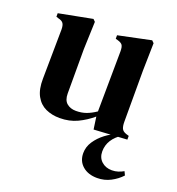

<svg xmlns="http://www.w3.org/2000/svg" viewBox="-130 -594 849 922"><g transform="rotate(20 295.0 -133.0)"><path d="M200 14Q161 14 129 -0.5Q97 -15 78.5 -48.5Q60 -82 61 -137L64 -388Q64 -410 57 -420Q50 -430 32 -434L20 -438V-456L191 -489L202 -478L197 -337V-110Q197 -76 215.5 -60.5Q234 -45 262 -45Q291 -45 314.5 -53.5Q338 -62 363 -79L366 -387Q366 -410 359.5 -419Q353 -428 335 -433L324 -436V-454L491 -489L502 -478L499 -337V-75Q499 -54 504.5 -41.5Q510 -29 529 -23L542 -19V0L373 10L364 -53Q330 -24 290 -5Q250 14 200 14ZM468 223Q422 223 393.5 198.5Q365 174 365 133Q365 101 383.5 73Q402 45 431 23Q460 1 492 -11H514Q448 31 448 94Q448 126 469 145Q490 164 522 164Q539 164 554 159Q569 154 581 147L590 166Q568 190 536.5 206.5Q505 223 468 223Z"/></g></svg>

Font: DM Serif Text
Style: Regular
Weight: 400
Designer: Colophon Foundry, Frank Grießhammer
Foundry: Colophon Foundry
Version: Version 5.200; ttfautohint (v1.8.3)